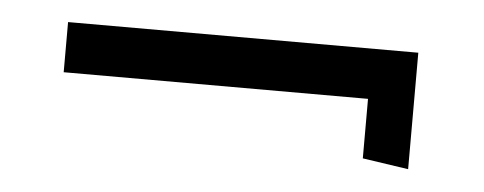

<svg xmlns="http://www.w3.org/2000/svg" viewBox="-27 -384 567 225"><g transform="rotate(5 257.0 -271.5)"><path d="M458 -203V-340H46V-281H404V-211Z"/></g></svg>

Font: Bluebird
Style: LiNrw
Weight: 300
Designer: Jasper
Foundry: Cannot Into Space Fonts
Version: Version 0.98